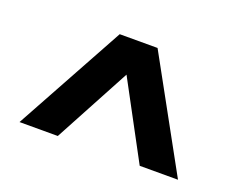

<svg xmlns="http://www.w3.org/2000/svg" viewBox="-71 -859 751 608"><g transform="rotate(20 305.0 -555.0)"><path d="M38 -370 241 -740H368.5L572 -370H443L279.5 -674.5H330.5L167 -370Z"/></g></svg>

Font: Encode Sans Condensed Thin SemiBold
Style: Regular
Weight: 600
Version: Version 3.002